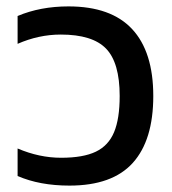

<svg xmlns="http://www.w3.org/2000/svg" viewBox="-20 -570 537 600"><path d="M35 -20V-106Q103 -77 171 -77Q240 -77 279.5 -96Q319 -115 336.5 -157Q354 -199 354 -270Q354 -374 311.5 -418Q269 -462 170 -462Q101 -462 35 -433V-520Q106 -550 194 -550Q327 -550 393 -479Q459 -408 459 -270Q459 -132 395 -61Q331 10 197 10Q104 10 35 -20Z"/></svg>

Font: Kanit
Style: Regular
Weight: 400
Designer: Katatrad Team
Foundry: Cadson Demak
Version: Version 1.001